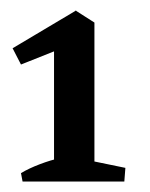

<svg xmlns="http://www.w3.org/2000/svg" viewBox="-20 -769 285 366"><path d="M83 -423V-718L160 -726V-423ZM23 -423 20 -439Q35 -448 56 -456Q77 -464 96 -468L93 -423ZM150 -423 151 -463 219 -449 217 -423ZM20 -646 4 -677 125 -749 133 -730 123 -687ZM115 -713 124 -749 160 -726Z"/></svg>

Font: Eczar Medium
Style: Regular
Weight: 500
Designer: Vaibhav Singh
Foundry: Rosetta Type Foundry
Version: Version 2.000